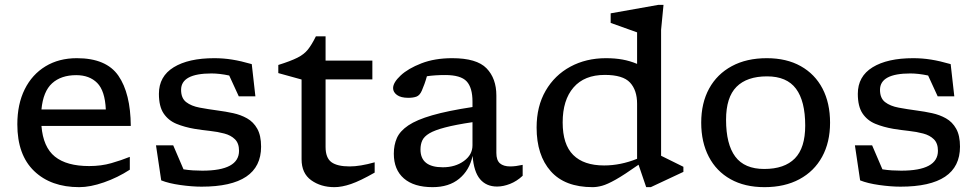

<svg xmlns="http://www.w3.org/2000/svg" viewBox="-20 -762 4032 792"><path d="M297 -522Q418.5 -522 468.5 -449.5Q518.5 -377 519.5 -242.5H151Q158 -155 206.5 -116Q255 -77 348 -77Q397.5 -77 439.2 -89Q481 -101 515.5 -115V-62Q465.5 -29.5 409 -9.8Q352.5 10 307 10Q190 10 120.8 -56.5Q51.5 -123 51.5 -249Q51.5 -332.5 82 -393.8Q112.5 -455 167.8 -488.5Q223 -522 297 -522ZM294.5 -452Q232 -452 195 -418.5Q158 -385 151 -310.5H416.5Q413 -387.5 381 -419.8Q349 -452 294.5 -452Z M864 -522Q901.5 -522 937.5 -516.2Q973.5 -510.5 1018.5 -497.5L1033.5 -364.5H965L925.5 -450.5Q885.5 -459 852.5 -459Q727 -459 727 -391.5Q727 -357 748 -340.8Q769 -324.5 803.8 -318Q838.5 -311.5 879.5 -306Q910.5 -302 941.8 -295.2Q973 -288.5 999.2 -273.8Q1025.5 -259 1041.2 -231Q1057 -203 1057 -157Q1057 8 811.5 8Q771.5 8 723.8 1.2Q676 -5.5 645 -18L623.5 -162.5H694.5L737 -63.5Q756 -60.5 776 -59.2Q796 -58 814.5 -58Q966 -58 966 -140Q966 -171 949.2 -187.5Q932.5 -204 905.2 -211.2Q878 -218.5 845.8 -222Q813.5 -225.5 782.5 -230.5Q741.5 -237.5 708 -251.2Q674.5 -265 655 -294Q635.5 -323 635.5 -375Q635.5 -447 696.5 -484.5Q757.5 -522 864 -522Z M1323 -156Q1323 -111 1347 -93.2Q1371 -75.5 1422.5 -75.5Q1465 -75.5 1525.5 -92.5V-50Q1466 -16 1428 -3Q1390 10 1359.5 10Q1303.5 10 1263.8 -18.5Q1224 -47 1224 -105V-434L1128 -460.5V-494Q1179 -510 1206.5 -523.8Q1234 -537.5 1250 -557.5Q1266 -577.5 1283 -612H1323V-512H1516V-434.5H1323Z M2030.5 7.5Q1986 7.5 1960.2 -23Q1934.5 -53.5 1929.5 -119Q1916.5 -59.5 1874.2 -24.8Q1832 10 1764.5 10Q1687.5 10 1646 -26Q1604.5 -62 1604.5 -128Q1604.5 -164 1617.2 -192.8Q1630 -221.5 1664.5 -244.8Q1699 -268 1763 -286.5Q1827 -305 1929 -320.5V-343Q1929 -400.5 1904.8 -426.5Q1880.5 -452.5 1816.5 -452.5Q1794.5 -452.5 1776 -451.2Q1757.5 -450 1741 -447.5Q1736 -429.5 1731 -415.8Q1726 -402 1720 -388Q1711.5 -368.5 1698 -363.5Q1684.5 -358.5 1664 -358.5Q1633.5 -358.5 1617.5 -370.2Q1601.5 -382 1601.5 -398.5Q1601.5 -421.5 1632.5 -450.5Q1663.5 -479.5 1718.5 -500.8Q1773.5 -522 1845.5 -522Q1946.5 -522 1987 -480.2Q2027.5 -438.5 2027.5 -368V-131Q2027.5 -101 2042.2 -88.2Q2057 -75.5 2084.5 -75.5Q2096 -75.5 2109 -77.2Q2122 -79 2136 -82V-37Q2112 -14.5 2084 -3.5Q2056 7.5 2030.5 7.5ZM1714.5 -145.5Q1714.5 -72 1806.5 -72Q1858 -72 1893.5 -97.8Q1929 -123.5 1929 -162.5V-258Q1858.5 -247.5 1815.8 -236.2Q1773 -225 1751.2 -212Q1729.5 -199 1722 -182.8Q1714.5 -166.5 1714.5 -145.5Z M2799 -53 2664.5 10H2645.5L2614 -82.5Q2555 -41 2520 -21.2Q2485 -1.5 2463.8 4.2Q2442.5 10 2424.5 10Q2310 10 2251.8 -55.8Q2193.5 -121.5 2193.5 -236Q2193.5 -323.5 2230.8 -387.8Q2268 -452 2332.8 -487Q2397.5 -522 2479.5 -522Q2516.5 -522 2547.2 -516.5Q2578 -511 2608 -498.5V-628.5L2499 -667.5V-707L2696 -742H2717L2707 -639V-119.5L2799 -74ZM2608 -334Q2608 -390 2578.8 -421.5Q2549.5 -453 2475 -453Q2390.5 -453 2345.8 -401.2Q2301 -349.5 2301 -257Q2301 -166 2344.5 -122.8Q2388 -79.5 2472 -79.5Q2540 -79.5 2608 -107Z M3133.5 10Q3052 10 2993.5 -22.8Q2935 -55.5 2903.8 -115.5Q2872.5 -175.5 2872.5 -256Q2872.5 -337 2905.2 -396.8Q2938 -456.5 2998.8 -489.2Q3059.5 -522 3143 -522Q3224.5 -522 3283 -489.2Q3341.5 -456.5 3372.8 -396.8Q3404 -337 3404 -256Q3404 -175 3371.2 -115.2Q3338.5 -55.5 3277.8 -22.8Q3217 10 3133.5 10ZM3132.5 -65Q3216 -65 3258.8 -108.5Q3301.5 -152 3301.5 -244Q3301.5 -345 3263.5 -396Q3225.5 -447 3144 -447Q3061 -447 3018 -403.8Q2975 -360.5 2975 -268Q2975 -167 3013 -116Q3051 -65 3132.5 -65Z M3747 -522Q3784.5 -522 3820.5 -516.2Q3856.5 -510.5 3901.5 -497.5L3916.5 -364.5H3848L3808.5 -450.5Q3768.5 -459 3735.5 -459Q3610 -459 3610 -391.5Q3610 -357 3631 -340.8Q3652 -324.5 3686.8 -318Q3721.5 -311.5 3762.5 -306Q3793.5 -302 3824.8 -295.2Q3856 -288.5 3882.2 -273.8Q3908.5 -259 3924.2 -231Q3940 -203 3940 -157Q3940 8 3694.5 8Q3654.5 8 3606.8 1.2Q3559 -5.5 3528 -18L3506.5 -162.5H3577.5L3620 -63.5Q3639 -60.5 3659 -59.2Q3679 -58 3697.5 -58Q3849 -58 3849 -140Q3849 -171 3832.2 -187.5Q3815.5 -204 3788.2 -211.2Q3761 -218.5 3728.8 -222Q3696.5 -225.5 3665.5 -230.5Q3624.5 -237.5 3591 -251.2Q3557.5 -265 3538 -294Q3518.5 -323 3518.5 -375Q3518.5 -447 3579.5 -484.5Q3640.5 -522 3747 -522Z"/></svg>

Font: Newsreader Caption
Style: Regular
Weight: 400
Designer: Hugues Gentile
Foundry: Production Type
Version: Version 1.001